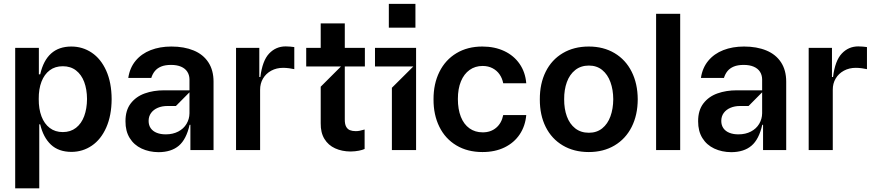

<svg xmlns="http://www.w3.org/2000/svg" viewBox="-20 -801 4663 1025"><path d="M61.1 204.5V-545.5H187.5V-404.1H194.6Q228.3 -552.6 360.8 -552.6Q420.8 -552.6 469.6 -519.9Q518.5 -487.2 547.1 -423.7Q575.6 -360.1 576 -272Q575.6 -184.7 547.4 -120.7Q519.2 -56.8 470.5 -23.6Q421.9 9.6 361.5 9.9Q292.6 9.6 251.8 -28.9Q210.9 -67.5 194.6 -137.1H189.6V204.5ZM186.8 -272.7Q186.4 -219.5 201.5 -179.7Q216.6 -139.9 245.6 -117.9Q274.5 -95.9 315.3 -95.9Q356.5 -95.9 385.7 -118.6Q414.8 -141.3 429.5 -181.1Q444.2 -220.9 444.6 -272.7Q444.2 -324.2 429.5 -363.5Q414.8 -402.7 385.8 -425.1Q356.9 -447.4 315.3 -447.4Q274.1 -447.4 245.4 -425.8Q216.6 -404.1 201.5 -365.1Q186.4 -326 186.8 -272.7Z M826.7 11.4Q776.3 11 735.8 -8Q695.3 -27 672.4 -64.1Q649.5 -101.2 649.9 -153.4Q649.5 -211.6 677.7 -248.6Q706 -285.5 752.7 -302.2Q799.4 -318.9 856.5 -318.9H991.5V-377.8Q991.1 -400.6 979.9 -418Q968.8 -435.4 946.6 -445Q924.4 -454.5 893.5 -454.5Q861.5 -454.5 840.2 -445.7Q818.9 -436.8 806.5 -421.3Q794 -405.9 787.6 -384.9H664.8Q672.6 -438.6 703.8 -476.4Q735.1 -514.2 784.3 -533.4Q833.5 -552.6 894.9 -552.6Q963.1 -552.6 1013.8 -531.6Q1064.6 -510.7 1092.3 -468.4Q1120 -426.1 1120 -365.1V0H996.4V-134.9H992.2Q974.8 -57.2 934.7 -23.1Q894.5 11 826.7 11.4ZM865.8 -83.8Q902.7 -83.8 931.5 -98.7Q960.2 -113.6 975.7 -139.6Q991.1 -165.5 991.5 -196V-308.2L919 -235.1H872.9Q845.2 -235.1 822.4 -225.5Q799.7 -215.9 786.6 -198Q773.4 -180 773.4 -155.5Q773.4 -132.5 784.8 -116.3Q796.2 -100.1 817.3 -91.8Q838.4 -83.5 865.8 -83.8Z M1240.1 0V-545.5H1364.3V-389.9H1370Q1380.7 -476.9 1416.7 -515.1Q1452.8 -553.3 1505 -553.3Q1516 -553.3 1529.1 -552.2Q1542.3 -551.1 1551.1 -549.7V-431.8Q1541.5 -434.3 1524 -436.6Q1506.4 -438.9 1491.5 -438.9Q1456.3 -438.9 1428.1 -423.7Q1399.9 -408.4 1384.1 -381.7Q1368.3 -355.1 1368.6 -321V0Z M1851.2 7.8Q1805.4 7.5 1769 -9.1Q1732.6 -25.6 1712 -59.3Q1691.4 -93 1692.1 -142.8V-338.1L1800.1 -446L1692.1 -483.7V-676.1H1820.7V-164.1Q1820.3 -139.2 1827.6 -125.4Q1834.9 -111.5 1847.8 -106.2Q1860.8 -100.9 1878.9 -100.9Q1890.3 -100.9 1900.6 -103Q1910.9 -105.1 1925.8 -109.4H1926.5V-5.7Q1916.2 -0.7 1896.1 3.4Q1876.1 7.5 1851.2 7.8ZM1614.7 -446V-545.5H1927.9V-446Z M2072.1 0V-332.4L2186.4 -446H1981.9V-545.5H2201.3V0ZM2055.8 -653.4V-780.5H2197.8V-653.4Z M2555.8 10.7Q2475.5 10.7 2416.2 -24.9Q2356.9 -60.4 2325.5 -124.3Q2294 -188.2 2294.4 -270.6Q2294 -353.3 2325.8 -417.4Q2357.6 -481.5 2416.7 -517Q2475.9 -552.6 2555 -552.6Q2620.7 -552.6 2672.1 -528.4Q2723.4 -504.3 2754.1 -459.7Q2784.8 -415.1 2789.4 -356.5H2666.5Q2661.2 -383.5 2646.8 -404.1Q2632.5 -424.7 2609.4 -436.8Q2586.3 -448.9 2556.5 -448.9Q2516.7 -448.9 2486.9 -427.6Q2457 -406.2 2440.7 -366.7Q2424.4 -327.1 2424.4 -272.7Q2424.4 -217.7 2440.3 -177.4Q2456.3 -137.1 2486.3 -115.8Q2516.3 -94.5 2556.5 -94.5Q2599.1 -94.1 2628.4 -118.6Q2657.7 -143.1 2666.5 -186.8H2789.4Q2784.4 -128.6 2754.6 -83.8Q2724.8 -39.1 2673.8 -14.2Q2622.9 10.7 2555.8 10.7Z M3123.2 10.7Q3044 10.7 2984.6 -24.5Q2925.1 -59.7 2893.3 -123.2Q2861.5 -186.8 2861.9 -270.6Q2861.5 -354.4 2893.3 -418.3Q2925.1 -482.2 2984.6 -517.4Q3044 -552.6 3123.2 -552.6Q3201.7 -552.6 3260.8 -517.4Q3320 -482.2 3352.1 -418.3Q3384.2 -354.4 3384.6 -270.6Q3384.2 -186.8 3352.1 -123.2Q3320 -59.7 3260.8 -24.5Q3201.7 10.7 3123.2 10.7ZM3123.9 -92.3Q3165.8 -92.3 3195 -115.8Q3224.1 -139.2 3238.8 -179.7Q3253.6 -220.2 3253.9 -271.3Q3253.6 -322.1 3238.8 -362.7Q3224.1 -403.4 3195 -427.2Q3165.8 -451 3123.9 -451Q3081 -451 3051 -427.2Q3021 -403.4 3006.2 -362.7Q2991.5 -322.1 2991.8 -271.3Q2991.5 -220.2 3006.2 -179.7Q3021 -139.2 3050.8 -115.8Q3080.6 -92.3 3123.9 -92.3Z M3611.2 -727.3V0H3482.6V-727.3Z M3883.9 11.4Q3833.5 11 3793 -8Q3752.5 -27 3729.6 -64.1Q3706.7 -101.2 3707 -153.4Q3706.7 -211.6 3734.9 -248.6Q3763.1 -285.5 3809.8 -302.2Q3856.5 -318.9 3913.7 -318.9H4048.7V-377.8Q4048.3 -400.6 4037.1 -418Q4025.9 -435.4 4003.7 -445Q3981.5 -454.5 3950.6 -454.5Q3918.7 -454.5 3897.4 -445.7Q3876.1 -436.8 3863.6 -421.3Q3851.2 -405.9 3844.8 -384.9H3721.9Q3729.8 -438.6 3761 -476.4Q3792.3 -514.2 3841.4 -533.4Q3890.6 -552.6 3952.1 -552.6Q4020.2 -552.6 4071 -531.6Q4121.8 -510.7 4149.5 -468.4Q4177.2 -426.1 4177.2 -365.1V0H4053.6V-134.9H4049.4Q4032 -57.2 3991.8 -23.1Q3951.7 11 3883.9 11.4ZM3922.9 -83.8Q3959.9 -83.8 3988.6 -98.7Q4017.4 -113.6 4032.8 -139.6Q4048.3 -165.5 4048.7 -196V-308.2L3976.2 -235.1H3930Q3902.3 -235.1 3879.6 -225.5Q3856.9 -215.9 3843.7 -198Q3830.6 -180 3830.6 -155.5Q3830.6 -132.5 3842 -116.3Q3853.3 -100.1 3874.5 -91.8Q3895.6 -83.5 3922.9 -83.8Z M4297.2 0V-545.5H4421.5V-389.9H4427.2Q4437.9 -476.9 4473.9 -515.1Q4509.9 -553.3 4562.1 -553.3Q4573.2 -553.3 4586.3 -552.2Q4599.4 -551.1 4608.3 -549.7V-431.8Q4598.7 -434.3 4581.1 -436.6Q4563.6 -438.9 4548.7 -438.9Q4513.5 -438.9 4485.3 -423.7Q4457 -408.4 4441.2 -381.7Q4425.4 -355.1 4425.8 -321V0Z"/></svg>

Font: Riot Sans
Style: Regular
Weight: 400
Designer: Rasmus Andersson
Foundry: rsms
Version: Version 3.005